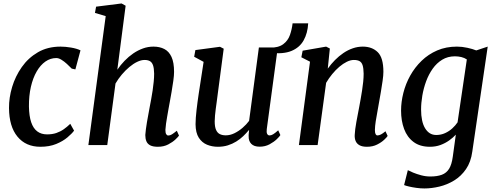

<svg xmlns="http://www.w3.org/2000/svg" viewBox="-20 -837 2858 1108"><path d="M213 10Q129 10 80.8 -48.5Q32.5 -107 32 -214Q31.5 -273 50 -335Q68.5 -397 105.8 -450Q143 -503 199 -535.5Q255 -568 329.5 -568Q357.5 -568 390 -562.5Q422.5 -557 444.5 -546.5L415 -436.5L394 -441Q381.5 -454 366 -468.2Q350.5 -482.5 334.5 -492.2Q318.5 -502 305 -502Q271 -502 242 -481.8Q213 -461.5 191.5 -424.2Q170 -387 158.2 -335.8Q146.5 -284.5 147 -222.5Q148 -167 160 -131.5Q172 -96 195 -78.8Q218 -61.5 251.5 -61.5Q282 -61.5 305.2 -69.5Q328.5 -77.5 348 -91.2Q367.5 -105 385.5 -122.5L407.5 -83Q395 -66 369 -44Q343 -22 304 -6Q265 10 213 10Z M891 10Q863 10 847 1.8Q831 -6.5 824.8 -21.8Q818.5 -37 818.5 -58Q819.5 -72.5 822 -91.8Q824.5 -111 828.2 -133Q832 -155 836.2 -177.2Q840.5 -199.5 844 -220Q848 -241 852.5 -265Q857 -289 860.8 -314.8Q864.5 -340.5 867 -365.2Q869.5 -390 869.5 -412Q869 -443.5 863 -460.5Q857 -477.5 845 -484.2Q833 -491 814.5 -491Q794.5 -491 772 -480.2Q749.5 -469.5 726.8 -450.5Q704 -431.5 683.2 -407Q662.5 -382.5 646.5 -355L599 0H490L590 -744L528 -762.5L534.5 -798.5L681.5 -817L705 -804L657 -434.5Q675.5 -462 699 -486.2Q722.5 -510.5 749.2 -528.8Q776 -547 805.2 -557.5Q834.5 -568 865.5 -568Q901.5 -568 928.2 -554.2Q955 -540.5 969.8 -508.5Q984.5 -476.5 984.5 -422Q984.5 -402 980.2 -371Q976 -340 970.2 -307Q964.5 -274 959.5 -247Q956 -228.5 952.2 -207.2Q948.5 -186 944.8 -164.8Q941 -143.5 938.2 -123.8Q935.5 -104 934.5 -87.5Q934.5 -70 939.2 -62.5Q944 -55 951 -55Q961.5 -55 972 -61.5Q982.5 -68 1000.5 -82.5L1013 -54.5Q1009 -48 992.8 -32.5Q976.5 -17 950.8 -3.5Q925 10 891 10Z M1237.5 10Q1203.5 10 1174.5 -2Q1145.5 -14 1127.2 -42.2Q1109 -70.5 1108.5 -120Q1108.5 -137.5 1110 -158.2Q1111.5 -179 1114.2 -202Q1117 -225 1120 -248.8Q1123 -272.5 1126.5 -294.5L1155 -480L1100.5 -509.5L1107.5 -548L1249.5 -567L1271 -556L1236 -290.5Q1233.5 -269 1230.5 -248.2Q1227.5 -227.5 1225 -208Q1222.5 -188.5 1220.8 -170.5Q1219 -152.5 1219 -137Q1219 -105 1226.8 -87.5Q1234.5 -70 1248.8 -63Q1263 -56 1283 -56Q1308 -56 1333 -68.2Q1358 -80.5 1380 -99.5Q1402 -118.5 1417.5 -139.5L1474 -563H1583L1519.5 -92Q1517 -73 1521.8 -64.2Q1526.5 -55.5 1535.5 -55.5Q1545 -55.5 1556 -62Q1567 -68.5 1585.5 -85L1598 -57.5Q1594 -50 1577.5 -34Q1561 -18 1535.5 -4.2Q1510 9.5 1478.5 9.5Q1446 9.5 1430 -7Q1414 -23.5 1415 -51Q1414.5 -53 1414.8 -56.8Q1415 -60.5 1415.5 -65.5Q1416 -70.5 1416.5 -75.5Q1417 -80.5 1417.5 -85L1416 -86Q1401.5 -68.5 1383.5 -51.2Q1365.5 -34 1343.2 -20.2Q1321 -6.5 1294.8 1.8Q1268.5 10 1237.5 10ZM1668.5 -702.5H1758.5Q1755.5 -645.5 1732.2 -604Q1709 -562.5 1661.8 -543Q1614.5 -523.5 1538.5 -532.5L1533 -561.5Q1586.5 -561 1614.2 -581.8Q1642 -602.5 1653.2 -635Q1664.5 -667.5 1668.5 -702.5Z M1871.5 -441Q1890.5 -467.5 1913.2 -490.5Q1936 -513.5 1961.8 -531Q1987.5 -548.5 2015.8 -558.2Q2044 -568 2073.5 -568Q2127 -568 2159.8 -536Q2192.5 -504 2192.5 -422.5Q2192.5 -402 2188 -371Q2183.5 -340 2178 -307Q2172.5 -274 2167.5 -247Q2163.5 -222 2158 -193.2Q2152.5 -164.5 2148.2 -136.8Q2144 -109 2143.5 -87.5Q2143.5 -70 2147.5 -62.8Q2151.5 -55.5 2158 -55.5Q2167.5 -55.5 2178.2 -61Q2189 -66.5 2204.5 -79.5L2217 -52.5Q2213.5 -46 2197.5 -30.8Q2181.5 -15.5 2156.2 -2.8Q2131 10 2097.5 10Q2070.5 10 2054.8 1.2Q2039 -7.5 2032.5 -22.8Q2026 -38 2027 -58Q2027.5 -72.5 2030 -91.8Q2032.5 -111 2036.5 -133Q2040.5 -155 2044.8 -177.2Q2049 -199.5 2053 -220Q2057 -241 2061.2 -265Q2065.5 -289 2069.5 -314.8Q2073.5 -340.5 2076 -365.2Q2078.5 -390 2078.5 -412Q2078 -443.5 2072.5 -460.5Q2067 -477.5 2054.8 -484.2Q2042.5 -491 2022 -491Q2003 -491 1981.5 -480.5Q1960 -470 1938.5 -451.8Q1917 -433.5 1897.2 -409.5Q1877.5 -385.5 1862 -359L1813 0H1705L1769 -481L1719 -506.5L1726.5 -544.5L1862 -568L1883.5 -557Z M2705.5 38Q2697.5 98 2669.2 139Q2641 180 2600.8 204.5Q2560.5 229 2515.5 239.8Q2470.5 250.5 2429 250.5Q2406.5 250.5 2383.2 247.2Q2360 244 2340.8 239.5Q2321.5 235 2312 231L2333.5 145Q2343.5 150.5 2364 159Q2384.5 167.5 2410.5 174.5Q2436.5 181.5 2463.5 181.5Q2503 181.5 2529.8 171.5Q2556.5 161.5 2571.8 136.8Q2587 112 2593 67L2610.5 -60Q2594.5 -42.5 2572 -26.5Q2549.5 -10.5 2521.8 -0.2Q2494 10 2461 10Q2403.5 10 2366.5 -17.8Q2329.5 -45.5 2312 -92.8Q2294.5 -140 2294.5 -198.5Q2294.5 -249 2307.8 -301.2Q2321 -353.5 2347.5 -401Q2374 -448.5 2413 -486.2Q2452 -524 2503 -546Q2554 -568 2617 -568Q2646.5 -568 2677.2 -561.2Q2708 -554.5 2728.5 -546L2794.5 -568ZM2674 -494Q2660 -503.5 2642 -507.8Q2624 -512 2605 -512Q2564 -512 2532 -492.5Q2500 -473 2477 -440.5Q2454 -408 2439.2 -368Q2424.5 -328 2417.2 -285.5Q2410 -243 2410 -204.5Q2410 -170 2415.8 -143Q2421.5 -116 2433 -97Q2444.5 -78 2460.5 -68Q2476.5 -58 2497.5 -58Q2525 -58 2548.5 -68.8Q2572 -79.5 2590.2 -96.2Q2608.5 -113 2620.5 -131Z"/></svg>

Font: Merriweather Medium
Style: Italic
Weight: 500
Italic angle: -7.8°
Version: Version 2.101